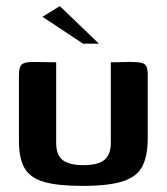

<svg xmlns="http://www.w3.org/2000/svg" viewBox="-20 -603 547 629"><path d="M164 -399V-136Q164 -95 185.5 -78.5Q207 -62 253 -62Q302 -62 322.5 -79.5Q343 -97 343 -135V-399Q344 -399 353.5 -399Q363 -399 375.5 -399.5Q388 -400 398.5 -400Q409 -400 412 -400Q431 -400 442.5 -397.5Q454 -395 459 -386.5Q464 -378 464 -357V-151Q464 -94 447 -59.5Q430 -25 384 -9.5Q338 6 250 6Q170 6 124.5 -7Q79 -20 60.5 -52Q42 -84 42 -142V-357Q42 -382 50.5 -391Q59 -400 87 -400Q106 -400 125 -399.5Q144 -399 164 -399ZM252 -460 119 -548 176 -583 304 -460Z"/></svg>

Font: Genos SemiBold
Style: Regular
Weight: 600
Designer: Robert E. Leuschke
Foundry: Robert E. Leuschke
Version: Version 1.010